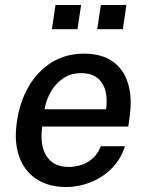

<svg xmlns="http://www.w3.org/2000/svg" viewBox="-20 -743 590 773"><path d="M246.5 10Q176 10 127.2 -21.8Q78.5 -53.5 57.2 -112.5Q36 -171.5 48 -253Q59.5 -333.5 95.8 -395.2Q132 -457 188.5 -492Q245 -527 318 -527Q390 -527 434.5 -495Q479 -463 496 -405.2Q513 -347.5 501.5 -269L496.5 -233.5H150Q143 -187 152.2 -150.2Q161.5 -113.5 187.5 -92.2Q213.5 -71 257 -71Q300.5 -71 335.2 -92Q370 -113 386 -154.5H483Q466.5 -101.5 429.2 -64.5Q392 -27.5 344 -8.8Q296 10 246.5 10ZM159.5 -303H407Q413 -343.5 404.5 -376.8Q396 -410 371.8 -429.2Q347.5 -448.5 306 -448.5Q264.5 -448.5 233.5 -427Q202.5 -405.5 183.8 -372Q165 -338.5 159.5 -303ZM371.5 -625.5 386 -723H489L474.5 -625.5ZM189 -625.5 203.5 -723H306.5L292 -625.5Z"/></svg>

Font: Public Sans Thin Medium
Style: Italic
Weight: 500
Italic angle: -8°
Version: Version 2.001